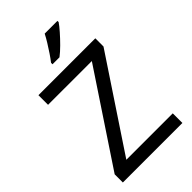

<svg xmlns="http://www.w3.org/2000/svg" viewBox="-278 -1036 1129 1129"><g transform="rotate(-45 286.0 -472.0)"><path d="M533 0H38V-68L414 -634H50V-714H523V-646L147 -80H533ZM438 -934Q426 -916 401 -887.5Q376 -859 347.5 -830.5Q319 -802 295 -784H237V-796Q252 -815 269.5 -841Q287 -867 304 -894.5Q321 -922 332 -944H438Z"/></g></svg>

Font: Noto Sans Hanunoo
Style: Regular
Weight: 400
Designer: Monotype Design Team
Foundry: Monotype Imaging Inc.
Version: Version 2.003; ttfautohint (v1.8.4.7-5d5b)